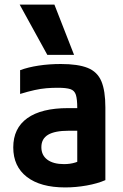

<svg xmlns="http://www.w3.org/2000/svg" viewBox="-20 -810 540 840"><path d="M265 10Q157 10 97.5 -36Q38 -82 38 -165Q38 -249 99.5 -293Q161 -337 278 -337H379V-238H280Q220 -238 190.5 -220.5Q161 -203 161 -166Q161 -131 187 -111.5Q213 -92 260 -92Q287 -92 309.5 -99Q332 -106 350 -119L318 -53V-337Q318 -376 312 -395Q306 -414 288 -420Q270 -426 233 -426Q207 -426 183 -424Q159 -422 131.5 -416Q104 -410 68 -399V-503Q103 -516 149 -523Q195 -530 246 -530Q321 -530 363.5 -513Q406 -496 423.5 -454.5Q441 -413 441 -340V-22Q407 -7 359.5 1.5Q312 10 265 10ZM187 -570 66 -790H218L304 -570Z"/></svg>

Font: M PLUS Code Latin SemiBold
Style: Regular
Weight: 600
Designer: Coji Morishita
Foundry: UNDERFOREST DESIGN
Version: Version 1.002; ttfautohint (v1.8.3)